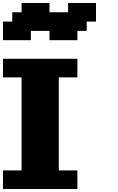

<svg xmlns="http://www.w3.org/2000/svg" viewBox="-20 -1270 790 1290"><path d="M0 0H500V-125H375V-750H500V-875H0V-750H125V-125H0ZM312.5 -1000H500V-1062.5H562.5V-1125H625V-1250H437.5V-1187.5H312.5V-1250H125V-1187.5H62.5V-1125H0V-1000H187.5V-1062.5H312.5Z"/></svg>

Font: Faithful 32x
Style: Bold
Weight: 400
Foundry: Faithful Resource Pack
Version: Version 1.0; January 27, 2023